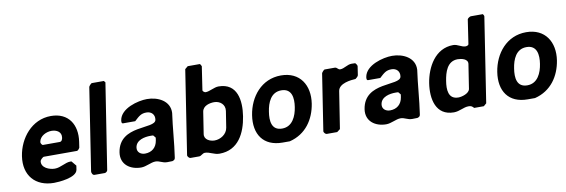

<svg xmlns="http://www.w3.org/2000/svg" viewBox="-54 -1148 4611 1564"><g transform="rotate(-10 2251.5 -366.5)"><path d="M72 -253C48 -96 139 7 292 7C328 7 480 -2 490 -67L495 -100L462 -140C462 -140 455 -141 453 -141C409 -141 368 -106 319 -106C275 -106 206 -131 215 -187C216 -195 238 -217 247 -217H521C529 -217 541 -233 544 -240L551 -287C572 -425 506 -534 360 -534C201 -534 94 -397 72 -253ZM239 -340C247 -390 303 -414 344 -414C385 -414 428 -393 420 -343C418 -331 412 -313 395 -313H255C250 -313 237 -330 239 -340Z M835 -740H735C730 -740 711 -719 710 -713L605 -33C603 -22 612 0 627 0H713C722 0 735 -11 736 -20L846 -727Z M860 -145C845 -46 923 7 1013 7C1056 7 1097 -21 1135 -21C1169 -21 1190 1 1228 1C1235 1 1265 0 1272 0C1288 -5 1294 -10 1296 -25C1314 -144 1321 -269 1338 -387C1343 -488 1244 -534 1155 -534C1081 -534 934 -496 919 -400C918 -392 915 -373 930 -373H1030C1070 -410 1088 -427 1132 -427C1173 -427 1201 -398 1194 -356C1182 -278 895 -368 860 -145ZM1003 -160C1012 -221 1084 -234 1130 -234C1137 -234 1154 -234 1154 -233L1171 -213C1172 -213 1169 -196 1168 -189C1159 -132 1120 -99 1063 -99C1029 -99 997 -121 1003 -160Z M1629 -740H1529L1505 -720L1398 -27C1396 -17 1411 0 1421 0H1494C1511 0 1524 -21 1544 -21C1584 -21 1616 7 1661 7C1817 7 1881 -125 1902 -260C1922 -387 1903 -534 1747 -534C1710 -534 1670 -506 1636 -506C1628 -506 1611 -517 1613 -527L1642 -720C1641 -721 1633 -740 1629 -740ZM1690 -414C1737 -414 1780 -380 1772 -327L1751 -193C1743 -139 1689 -106 1640 -106C1603 -106 1554 -127 1561 -173L1589 -353C1597 -402 1654 -414 1690 -414Z M1976 -256C1952 -101 2024 7 2182 7H2242C2379 -27 2451 -138 2471 -264C2494 -413 2420 -534 2263 -534C2101 -534 1999 -404 1976 -256ZM2116 -260C2127 -333 2158 -414 2245 -414C2332 -414 2342 -335 2330 -260C2319 -188 2285 -106 2199 -106C2111 -106 2104 -185 2116 -260Z M2748 -499C2731 -499 2724 -520 2708 -520H2622C2617 -520 2598 -499 2597 -493L2525 -27C2523 -17 2538 0 2548 0H2635L2661 -20L2709 -327C2719 -389 2819 -398 2857 -400C2863 -404 2880 -418 2881 -427L2892 -500C2893 -509 2881 -523 2877 -527C2872 -527 2851 -528 2847 -528C2810 -528 2783 -499 2748 -499Z M2887 -145C2872 -46 2950 7 3040 7C3083 7 3124 -21 3162 -21C3196 -21 3217 1 3255 1C3262 1 3292 0 3299 0C3315 -5 3321 -10 3323 -25C3341 -144 3348 -269 3365 -387C3370 -488 3271 -534 3182 -534C3108 -534 2961 -496 2946 -400C2945 -392 2942 -373 2957 -373H3057C3097 -410 3115 -427 3159 -427C3200 -427 3228 -398 3221 -356C3209 -278 2922 -368 2887 -145ZM3030 -160C3039 -221 3111 -234 3157 -234C3164 -234 3181 -234 3181 -233L3198 -213C3199 -213 3196 -196 3195 -189C3186 -132 3147 -99 3090 -99C3056 -99 3024 -121 3030 -160Z M3970 -740H3870C3863 -740 3843 -727 3842 -720L3812 -520C3810 -509 3794 -506 3786 -506C3752 -506 3725 -534 3688 -534C3538 -534 3462 -390 3442 -263C3422 -134 3450 7 3600 7C3647 7 3683 -21 3724 -21C3744 -21 3753 -17 3768 0H3848L3871 -20L3979 -720C3980 -725 3973 -737 3970 -740ZM3581 -256C3592 -325 3616 -414 3704 -414C3734 -414 3791 -403 3784 -360L3753 -160C3747 -123 3685 -106 3657 -106C3571 -106 3570 -188 3581 -256Z M4004 -256C3980 -101 4052 7 4210 7H4270C4407 -27 4479 -138 4499 -264C4522 -413 4448 -534 4291 -534C4129 -534 4027 -404 4004 -256ZM4144 -260C4155 -333 4186 -414 4273 -414C4360 -414 4370 -335 4358 -260C4347 -188 4313 -106 4227 -106C4139 -106 4132 -185 4144 -260Z"/></g></svg>

Font: Asimov Print
Style: CIt
Weight: 500
Designer: Google
Version: Version 2.000980: 2014